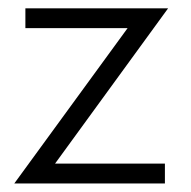

<svg xmlns="http://www.w3.org/2000/svg" viewBox="-20 -430 448 450"><path d="M39.5 -410.5H374L109 -46.5H366.5V0H13.5L279 -364H39.5Z"/></svg>

Font: League Spartan Light
Style: Regular
Weight: 277
Foundry: The League of Moveable Type
Version: Version 2.002